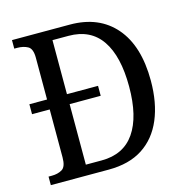

<svg xmlns="http://www.w3.org/2000/svg" viewBox="-105 -814 886 913"><g transform="rotate(-15 337.5 -357.0)"><path d="M34 0V-42H50Q80 -42 101 -54.5Q122 -67 122 -113V-349H35V-398H122V-604Q122 -648 100.5 -660Q79 -672 48 -672H34V-714H319Q462 -714 542 -621Q622 -528 622 -357Q622 -248 588 -167.5Q554 -87 487 -43.5Q420 0 319 0ZM298 -51Q406 -51 460.5 -130Q515 -209 515 -357Q515 -506 461 -585Q407 -664 299 -664H220V-398H373V-349H220V-51Z"/></g></svg>

Font: Noto Serif Lao SemCond
Style: Regular
Weight: 400
Width: 4
Designer: Monotype Design Team
Foundry: Monotype Imaging Inc.
Version: Version 2.004; ttfautohint (v1.8.4.7-5d5b)